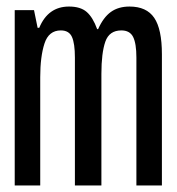

<svg xmlns="http://www.w3.org/2000/svg" viewBox="-20 -567 540 587"><path d="M25 -536H84L95 -482H100Q127 -547 191 -547Q226 -547 245 -530.5Q264 -514 277 -478H280Q296 -514 319 -530.5Q342 -547 376 -547Q428 -547 451.5 -512.5Q475 -478 475 -401V0H397V-391Q397 -434 387 -454Q377 -474 351 -474Q314 -474 302 -439.5Q290 -405 290 -341V0H209V-391Q209 -434 200 -454Q191 -474 166 -474Q129 -474 116 -434Q103 -394 103 -331V0H25Z"/></svg>

Font: Noto Sans Mono UI Cond
Style: Regular
Weight: 400
Width: 3
Monospace: yes
Designer: Monotype Design team
Foundry: Monotype Imaging Inc.
Version: Version 1.000